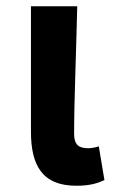

<svg xmlns="http://www.w3.org/2000/svg" viewBox="-20 -580 369 614"><path d="M224 14C268 14 292 6 314 -4L296 -112C284 -108 271 -106 262 -106C232 -106 217 -117 217 -152C217 -257 224 -423 227 -560H79V-159C79 -54 113 14 224 14Z"/></svg>

Font: Noto Sans KR Bold
Style: Regular
Weight: 700
Designer: Ryoko NISHIZUKA  (kana & ideographs); Paul D. Hunt (Latin, Greek & Cyrillic); Wenlong ZHANG  (bopomofo); Sandoll Communi
Foundry: Adobe Systems Incorporated
Version: Version 1.004;PS 1.004;hotconv 1.0.82;makeotf.lib2.5.63406